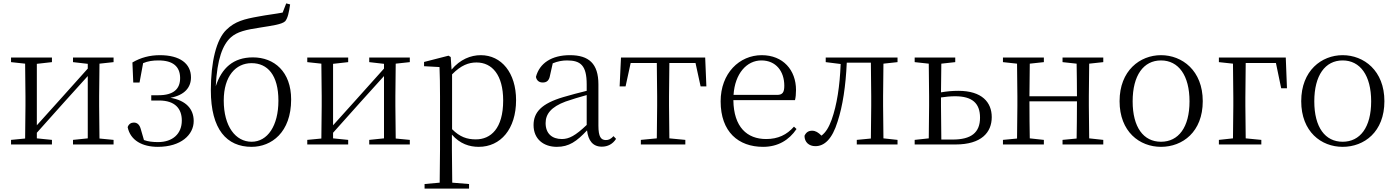

<svg xmlns="http://www.w3.org/2000/svg" viewBox="-20 -851 8225 1131"><path d="M410 -485 497 -475V-447L333 -264L197 -113V-475L286 -485V-512H45V-485L128 -476L130 -285V-227L128 -35L45 -27V0H286V-27L197 -36V-69L357 -248L497 -403V-36L410 -27V0H649V-27L566 -35L564 -227V-285L566 -476L649 -485V-512H410Z M910 14C1046 14 1121 -57 1121 -138C1121 -208 1077 -259 984 -275C1070 -291 1105 -338 1105 -395C1105 -477 1039 -526 922 -526C863 -526 809 -512 760 -483L765 -365H802L823 -479C851 -491 880 -495 914 -495C999 -495 1040 -459 1041 -393C1042 -326 1001 -290 914 -290H871V-259H917C1012 -259 1051 -210 1051 -141C1051 -62 996 -14 911 -14C880 -14 853 -17 828 -26L810 -88C803 -116 789 -129 768 -129C752 -129 738 -120 732 -102C748 -24 818 14 910 14Z M1462 -16C1368 -16 1298 -106 1298 -259C1298 -403 1369 -479 1462 -479C1556 -479 1620 -409 1620 -258C1620 -110 1556 -16 1462 -16ZM1462 14C1579 14 1695 -71 1695 -265C1695 -429 1595 -513 1470 -513C1354 -513 1286 -450 1251 -343C1259 -504 1292 -588 1340 -631C1377 -664 1428 -676 1515 -689C1583 -700 1640 -707 1660 -726C1675 -744 1682 -777 1689 -825L1666 -831L1645 -777C1604 -769 1550 -763 1504 -754C1419 -739 1364 -725 1314 -676C1254 -619 1222 -485 1222 -319C1222 -88 1316 14 1462 14Z M2155 -485 2242 -475V-447L2078 -264L1942 -113V-475L2031 -485V-512H1790V-485L1873 -476L1875 -285V-227L1873 -35L1790 -27V0H2031V-27L1942 -36V-69L2102 -248L2242 -403V-36L2155 -27V0H2394V-27L2311 -35L2309 -227V-285L2311 -476L2394 -485V-512H2155Z M2800 14C2929 14 3020 -91 3020 -261C3020 -422 2934 -526 2812 -526C2753 -526 2690 -501 2640 -441L2635 -515L2622 -523L2478 -486V-461L2569 -456C2571 -406 2572 -351 2572 -282V30L2570 225L2481 233V260H2743V233L2644 225L2642 30V-58C2690 -3 2746 14 2800 14ZM2643 -413C2696 -467 2741 -483 2787 -483C2879 -483 2944 -409 2944 -259C2944 -94 2871 -30 2783 -30C2731 -30 2689 -44 2643 -90Z M3525 13C3560 13 3589 -2 3609 -33L3594 -49C3578 -32 3566 -26 3549 -26C3520 -26 3505 -45 3505 -111V-354C3505 -476 3449 -526 3337 -526C3230 -526 3158 -479 3137 -398C3141 -377 3155 -365 3177 -365C3200 -365 3215 -376 3220 -407L3236 -478C3265 -490 3293 -495 3320 -495C3400 -495 3436 -466 3436 -354V-316C3391 -305 3342 -292 3298 -279C3170 -241 3123 -190 3123 -114C3123 -31 3183 14 3260 14C3332 14 3377 -18 3438 -83C3445 -23 3472 13 3525 13ZM3436 -115C3370 -52 3332 -32 3290 -32C3232 -32 3194 -64 3194 -126C3194 -179 3226 -221 3312 -253C3349 -266 3393 -279 3436 -291Z M3848 0H4017V-27L3923 -36L3921 -227V-285L3923 -480H4077L4107 -342H4141L4134 -512H3638L3630 -342H3665L3695 -480H3849L3851 -285V-227L3849 -36L3755 -27V0Z M4475 14C4563 14 4628 -26 4672 -91L4657 -105C4615 -57 4563 -32 4493 -32C4381 -32 4302 -102 4300 -261H4663C4667 -277 4669 -297 4669 -321C4669 -438 4593 -526 4467 -526C4336 -526 4225 -420 4225 -254C4225 -74 4330 14 4475 14ZM4301 -292C4309 -418 4379 -495 4465 -495C4551 -495 4600 -431 4600 -346C4600 -309 4591 -292 4558 -292Z M5109 0H5267V-27L5184 -36C5183 -91 5182 -173 5182 -227V-285C5182 -338 5183 -420 5184 -476L5267 -485V-512H4844V-485L4932 -474C4927 -344 4910 -233 4879 -146C4862 -100 4845 -72 4819 -52C4800 -71 4784 -81 4764 -81C4742 -81 4728 -71 4719 -51C4719 -13 4746 10 4783 10C4836 10 4882 -31 4914 -135C4944 -226 4962 -345 4968 -482H5110L5112 -285V-227L5110 -35L5027 -27V0Z M5368 0H5609C5761 0 5822 -71 5822 -161C5822 -248 5765 -316 5625 -316C5591 -316 5557 -313 5523 -307L5525 -476L5607 -485V-512H5368V-485L5451 -476L5453 -285V-227L5451 -36L5368 -27ZM5523 -277C5551 -281 5578 -284 5606 -284C5707 -284 5753 -243 5753 -158C5753 -69 5700 -29 5592 -29H5525C5524 -84 5523 -170 5523 -227Z M6239 -485 6322 -476C6323 -422 6324 -343 6324 -284H6044L6046 -476L6129 -485V-512H5888V-485L5971 -476L5973 -285V-227L5971 -35L5888 -27V0H6129V-27L6046 -36C6045 -91 6044 -176 6044 -254H6324C6324 -176 6323 -91 6322 -35L6239 -27V0H6479V-27L6396 -36L6394 -227V-285L6396 -476L6479 -485V-512H6239Z M6819 14C6946 14 7065 -74 7065 -255C7065 -435 6944 -526 6819 -526C6695 -526 6575 -435 6575 -255C6575 -75 6693 14 6819 14ZM6819 -16C6716 -16 6652 -101 6652 -254C6652 -407 6716 -495 6819 -495C6922 -495 6987 -407 6987 -254C6987 -101 6922 -16 6819 -16Z M7160 -485 7243 -476 7245 -277V-227L7243 -36L7160 -27V0H7410V-27L7318 -36L7316 -227V-277L7318 -480H7496L7527 -331H7561L7554 -512H7160Z M7889 14C8016 14 8135 -74 8135 -255C8135 -435 8014 -526 7889 -526C7765 -526 7645 -435 7645 -255C7645 -75 7763 14 7889 14ZM7889 -16C7786 -16 7722 -101 7722 -254C7722 -407 7786 -495 7889 -495C7992 -495 8057 -407 8057 -254C8057 -101 7992 -16 7889 -16Z"/></svg>

Font: Noto Serif CJK HK Light
Style: Regular
Weight: 300
Designer: Ryoko NISHIZUKA 西塚涼子 (kana & ideographs); Frank Grießhammer (Latin, Greek & Cyrillic); Wenlong ZHANG 张文龙 (bopomofo); San
Foundry: Adobe
Version: Version 2.001;hotconv 1.1.0;makeotfexe 2.6.0